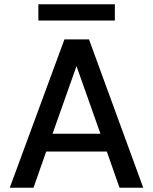

<svg xmlns="http://www.w3.org/2000/svg" viewBox="-20 -886 723 906"><path d="M26 0 284 -700H400L656 0H544L484 -171H198L138 0ZM228 -255H454L341 -574ZM161 -789V-866H522V-789Z"/></svg>

Font: Ultramarine Medium
Style: Regular
Weight: 500
Designer: Colophon Foundry, Jonny Pinhorn
Foundry: Colophon Foundry
Version: Version 1.200; ttfautohint (v1.8.3)